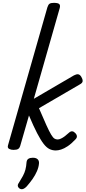

<svg xmlns="http://www.w3.org/2000/svg" viewBox="-20 -1035 604 1345"><path d="M74 15Q57 15 44 8Q31 1 36 -17L312 -984Q318 -1003 327.5 -1009Q337 -1015 357 -1015Q387 -1015 395.5 -1006Q404 -997 398 -977L217 -343L498 -507Q515 -516 527.5 -514.5Q540 -513 550 -496Q559 -481 559 -467.5Q559 -454 538 -443L253 -277Q285 -202 305 -158Q325 -114 338 -92.5Q351 -71 361 -64.5Q371 -58 384 -58Q394 -58 407 -64Q420 -70 434.5 -81Q449 -92 464 -106Q475 -116 486 -115Q497 -114 506 -104Q517 -94 518.5 -82Q520 -70 509 -59Q480 -28 454.5 -11Q429 6 408 12.5Q387 19 371 19Q347 19 326.5 9Q306 -1 285.5 -27.5Q265 -54 240 -102Q215 -150 183 -226L121 -11Q117 2 107 8.5Q97 15 74 15ZM119 287Q107 279 105 268.5Q103 258 112 246Q129 219 140.5 197.5Q152 176 158 153.5Q164 131 166 101Q168 84 179.5 77Q191 70 210 70Q233 70 244 81Q255 92 253 111Q251 136 239 164Q227 192 208 219Q189 246 167 271Q155 284 143 288.5Q131 293 119 287Z"/></svg>

Font: Playwrite TZ
Style: Regular
Weight: 400
Designer: Veronika Burian, José Scaglione
Foundry: TypeTogether
Version: Version 1.002